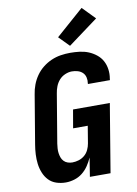

<svg xmlns="http://www.w3.org/2000/svg" viewBox="-106 -1061 811 1136"><g transform="rotate(-10 300.0 -492.5)"><path d="M196 8Q166 8 139 -1Q112 -10 93.5 -29.5Q75 -49 64.5 -75Q54 -101 50.5 -129Q47 -157 48.5 -186.5Q50 -216 55 -245L104 -538Q108 -566 118.5 -594Q129 -622 146.5 -647Q164 -672 188 -691Q212 -710 239.5 -722Q267 -734 296 -738.5Q325 -743 353 -743Q382 -743 410 -739.5Q438 -736 462.5 -726Q487 -716 508.5 -699Q530 -682 542.5 -659Q555 -636 559 -608Q563 -580 558 -552L557 -543H425V-547Q428 -565 424 -582.5Q420 -600 408 -611.5Q396 -623 379 -628Q362 -633 344 -633Q324 -633 303 -624Q282 -615 267.5 -598.5Q253 -582 245 -561.5Q237 -541 234 -520L185 -227Q183 -213 182 -198.5Q181 -184 183 -170Q185 -156 189.5 -143.5Q194 -131 203.5 -121Q213 -111 226.5 -106.5Q240 -102 254 -102Q273 -102 292.5 -108Q312 -114 327.5 -127Q343 -140 352 -159Q361 -178 364 -197L381 -300H293L312 -410H533L465 0H341L359 -113Q348 -88 332.5 -65Q317 -42 295.5 -25Q274 -8 247.5 0Q221 8 196 8ZM360 -784 299 -846 466 -993 540 -917Z"/></g></svg>

Font: Iosevka Extrabold Extended
Style: Italic
Weight: 800
Width: 7
Italic angle: -9°
Monospace: yes
Designer: Belleve Invis
Foundry: Belleve Invis
Version: Version 32.5.0; ttfautohint (v1.8.4)